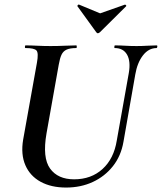

<svg xmlns="http://www.w3.org/2000/svg" viewBox="-20 -829 727 863"><path d="M559 -501Q568 -554 551 -583.5Q534 -613 496 -613Q493 -613 494 -619Q495 -625 496 -625Q519 -625 542.5 -623.5Q566 -622 594 -622Q619 -622 642.5 -623.5Q666 -625 684 -625Q688 -625 687 -619Q686 -613 684 -613Q648 -613 622.5 -580Q597 -547 588 -494L535 -192Q524 -128 487.5 -82Q451 -36 397 -11Q343 14 277 14Q210 14 162.5 -12Q115 -38 94 -86.5Q73 -135 84 -201L146 -547Q154 -591 144 -602Q134 -613 95 -613Q91 -613 92 -619Q93 -625 94 -625Q118 -625 147 -623.5Q176 -622 207 -622Q242 -622 271.5 -623.5Q301 -625 323 -625Q325 -625 325 -619Q325 -613 323 -613Q295 -613 279.5 -606Q264 -599 256.5 -583Q249 -567 244 -538L189 -229Q170 -120 205 -71.5Q240 -23 313 -23Q390 -23 441 -69.5Q492 -116 505 -198ZM412 -685 328 -801Q327 -803 330 -806.5Q333 -810 336 -808L430 -769L541 -808Q543 -809 546 -806Q549 -803 547 -801L430 -685Q419 -674 412 -685Z"/></svg>

Font: Cormorant
Style: Bold Italic
Weight: 700
Italic angle: -10°
Designer: Christian Thalmann (Catharsis Fonts)
Foundry: Catharsis Fonts
Version: Version 4.000